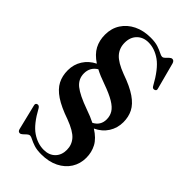

<svg xmlns="http://www.w3.org/2000/svg" viewBox="-270 -802 1092 1092"><g transform="rotate(45 275.5 -256.5)"><path d="M171 167.5Q162 167.5 153.2 175.5Q144.5 183.5 135.8 191.8Q127 200 119 200Q106 200 102 184L64.5 30.5Q61 16.5 73 12.5Q85.5 9 94 22.5Q140.5 108 186.8 139.2Q233 170.5 282 170.5Q325 170.5 350.5 145Q376 119.5 376 77.5Q376 37 350.2 7.5Q324.5 -22 255.5 -48Q181.5 -73.5 138.5 -102.2Q95.5 -131 77.2 -166.2Q59 -201.5 59 -246.5Q59 -293.5 82.8 -331Q106.5 -368.5 149.5 -390Q104 -420 84.8 -456.5Q65.5 -493 65.5 -539.5Q65.5 -590.5 90.5 -629.2Q115.5 -668 159.8 -689.8Q204 -711.5 262 -711.5Q298 -711.5 321.5 -703.8Q345 -696 360 -688Q375 -680 384.5 -680Q392.5 -680 400.8 -688.2Q409 -696.5 417.5 -704.8Q426 -713 434.5 -713Q447.5 -713 453 -695.5L495.5 -535.5Q500.5 -520.5 486 -516.5Q473.5 -513 466.5 -525.5Q417 -616 369.5 -649.8Q322 -683.5 272 -683.5Q230 -683.5 203.5 -657Q177 -630.5 177 -586.5Q177 -542.5 204.2 -512Q231.5 -481.5 299 -456Q373.5 -430 415.5 -401Q457.5 -372 474.8 -337.8Q492 -303.5 492 -261.5Q492 -214.5 467.8 -176.2Q443.5 -138 398.5 -117Q447 -86.5 466.5 -49.8Q486 -13 486 31Q486 79 462.2 116.8Q438.5 154.5 394.5 176.5Q350.5 198.5 290 198.5Q255 198.5 231.5 190.8Q208 183 193.2 175.2Q178.5 167.5 171 167.5ZM293.5 -165.5Q337 -150.5 369.5 -134Q413.5 -157 413.5 -205.5Q413.5 -233 400 -255.2Q386.5 -277.5 353.2 -297.5Q320 -317.5 261 -338.5Q213 -355 178 -373.5Q136.5 -348 136.5 -299Q136.5 -254 172.2 -225Q208 -196 293.5 -165.5Z"/></g></svg>

Font: Fraunces 72pt S000 SemiBold
Style: Regular
Weight: 600
Version: Version 1.000; ttfautohint (v1.8.3)